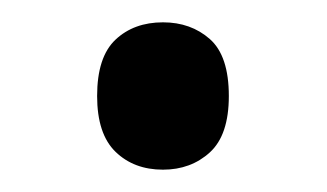

<svg xmlns="http://www.w3.org/2000/svg" viewBox="-20 -438 293 172"><path d="M67 -352Q67 -387 83.5 -402.5Q100 -418 126 -418Q151 -418 168 -403Q185 -388 185 -352Q185 -317 168 -301.5Q151 -286 126 -286Q100 -286 83.5 -302Q67 -318 67 -352Z"/></svg>

Font: Noto Sans Gurmukhi UI SemiCondensed
Style: Regular
Weight: 400
Width: 4
Designer: Jelle Bosma - Monotype Design Team
Foundry: Monotype Imaging Inc.
Version: Version 2.004; ttfautohint (v1.8.4.7-5d5b)